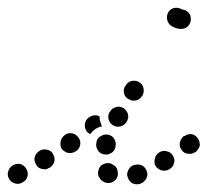

<svg xmlns="http://www.w3.org/2000/svg" viewBox="-45 -445 531 491"><path d="M329 12Q331 7 332 2Q332 -3 330 -8Q327 -17 318 -22Q308 -26 299 -23H297Q293 -21 289 -18Q285 -14 283 -10Q281 -5 280 0Q280 5 282 9Q285 19 294 24Q304 28 314 25L315 24Q320 23 323 19Q327 16 329 12ZM23 -12Q18 -21 9 -25Q-1 -28 -11 -23L-12 -22Q-21 -17 -24 -7Q-27 3 -22 12Q-17 21 -7 24Q3 27 12 22L13 21Q22 17 25 7Q28 -3 23 -12ZM252 13Q258 5 256 -6Q255 -16 247 -22Q247 -22 246 -22Q243 -25 238 -27Q233 -28 228 -28Q223 -27 219 -25Q214 -23 211 -19Q208 -15 207 -10Q205 -5 206 0Q206 5 209 9Q211 13 215 17Q216 17 217 18Q225 24 235 23Q246 21 252 13ZM397 -47Q395 -51 391 -54Q387 -57 382 -58Q377 -60 372 -59Q367 -58 363 -56L362 -55Q353 -49 351 -39Q348 -29 353 -20Q359 -12 369 -9Q379 -7 388 -12L389 -13Q398 -18 400 -28Q403 -38 397 -47ZM91 -50Q89 -55 85 -58Q81 -61 76 -62Q71 -63 66 -63Q61 -62 57 -60L56 -59Q47 -54 44 -44Q41 -34 47 -25Q49 -20 53 -17Q57 -14 62 -13Q67 -12 72 -12Q76 -13 81 -16H82Q91 -22 94 -32Q96 -42 91 -50ZM202 -82V-84Q205 -94 215 -98Q224 -103 234 -100Q244 -97 248 -88Q253 -78 250 -69V-67Q248 -61 243 -56Q238 -52 231 -50Q228 -50 226 -50Q225 -50 224 -50Q222 -50 221 -50Q219 -51 218 -51Q208 -54 204 -63Q199 -72 202 -82ZM466 -73Q466 -78 465 -82Q464 -87 461 -91Q455 -100 445 -102Q435 -103 427 -97H425Q421 -94 419 -90Q416 -85 415 -81Q414 -76 415 -71Q416 -66 419 -62Q425 -53 435 -52Q446 -50 454 -56H455Q459 -59 462 -64Q465 -68 466 -73ZM156 -93Q153 -97 149 -100Q145 -103 140 -104Q135 -105 130 -104Q125 -103 121 -100L120 -99Q112 -93 110 -83Q108 -73 113 -64Q116 -60 120 -58Q124 -55 129 -54Q134 -53 139 -54Q144 -55 148 -58H149Q158 -64 160 -74Q162 -84 156 -93ZM181 -144 183 -145Q188 -149 196 -150Q203 -151 210 -147Q209 -140 212 -132Q213 -127 216 -122Q210 -121 204 -118Q196 -114 189 -106Q188 -104 186 -102Q184 -103 181 -105Q179 -106 177 -109Q171 -117 172 -127Q173 -137 181 -144ZM245 -124Q254 -119 264 -122Q274 -125 279 -134L280 -135Q282 -140 283 -144Q283 -149 282 -154Q280 -159 277 -163Q274 -167 270 -169Q260 -174 251 -171Q241 -168 236 -159L235 -158Q230 -149 233 -139Q236 -129 245 -124ZM272 -207Q273 -202 276 -198Q279 -194 283 -192Q292 -186 302 -188Q312 -190 318 -199L319 -200Q324 -209 322 -219Q320 -229 311 -235Q302 -240 292 -238Q282 -236 277 -227L276 -226Q273 -222 272 -217Q271 -212 272 -207ZM443 -396Q443 -386 436 -378Q428 -371 418 -371Q410 -371 403 -374Q396 -376 390 -381Q383 -388 382 -398Q381 -408 387 -416Q393 -424 403 -425Q412 -426 420 -421Q430 -420 437 -413Q443 -406 443 -396Z"/></svg>

Font: FRB American Cursive Guidelines Arrows Dotted Black
Style: Bold Italic
Weight: 900
Italic angle: -25°
Version: Version 2.0;Modular Font Editor K font №1